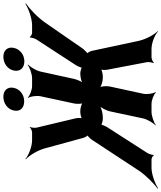

<svg xmlns="http://www.w3.org/2000/svg" viewBox="19 -993 961 1143"><g transform="rotate(-90 499.5 -421.5)"><path d="M656 -263 701 -27C703 -18 699 6 695 12L698 14C702 8 721 0 729 0H779C817 0 864 20 884 39L885 36C865 17 838 -32 828 -75L768 -356C766 -365 756 -384 751 -384L750 -380C755 -380 773 -399 780 -407L937 -634C968 -679 1021 -728 1051 -748L1049 -751C1019 -732 961 -711 921 -711H875C867 -711 853 -719 851 -725L847 -723C849 -717 842 -694 836 -685L683 -450C677 -441 666 -416 668 -410L672 -412C669 -418 645 -424 635 -424H630C613 -424 582 -417 571 -408L574 -405C585 -414 597 -443 601 -460L645 -661C650 -685 672 -722 687 -735L685 -737C669 -725 630 -711 606 -711H559C535 -711 500 -725 490 -737L488 -735C497 -722 503 -685 498 -661L455 -461C451 -443 452 -413 459 -404L463 -407C456 -416 428 -424 411 -424H404C394 -424 367 -419 362 -412L365 -410C370 -417 369 -441 367 -450L311 -685C309 -694 311 -716 315 -723L313 -725C308 -718 291 -711 283 -711H237C197 -711 146 -732 124 -751L123 -748C145 -728 176 -679 188 -634L250 -407C252 -398 262 -379 268 -379L269 -383C263 -383 245 -364 239 -355L55 -75C26 -32 -24 17 -52 36L-50 39C-22 21 34 0 72 0H122C130 0 144 8 146 14L149 12C147 6 155 -17 161 -26L314 -264C320 -273 331 -298 329 -304L324 -302C327 -296 352 -290 362 -290H375C395 -290 432 -299 445 -310L443 -313C430 -302 412 -267 408 -247L366 -50C361 -26 339 11 324 24L325 26C341 14 381 0 405 0H452C476 0 510 14 520 26L523 24C514 11 508 -26 513 -50L556 -248C560 -268 558 -302 549 -312L547 -310C555 -299 587 -290 607 -290H619C629 -290 656 -296 661 -302L658 -304C654 -298 654 -272 656 -263ZM468 -758C506 -758 540 -782 548 -820C556 -857 533 -882 495 -882C457 -882 421 -858 413 -820C405 -781 429 -758 468 -758ZM706 -757C744 -757 778 -782 786 -820C794 -857 771 -882 733 -882C695 -882 659 -858 651 -820C643 -782 667 -757 706 -757Z"/></g></svg>

Font: Asimov
Style: EdgeExtremeIt
Weight: 500
Designer: Google
Version: Version 2.000980: 2014